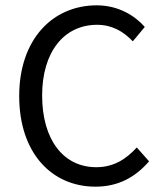

<svg xmlns="http://www.w3.org/2000/svg" viewBox="-20 -688 611 720"><path d="M338 12C423 12 487 -23 539 -83L493 -135C451 -89 404 -61 341 -61C217 -61 138 -165 138 -330C138 -493 220 -595 344 -595C400 -595 443 -570 478 -533L523 -587C485 -630 423 -668 343 -668C176 -668 52 -539 52 -328C52 -114 174 12 338 12Z"/></svg>

Font: Giro Sans Regular
Style: Regular
Weight: 400
Designer: Paul D. Hunt
Foundry: Adobe Systems Incorporated
Version: Version 1.000;PS 1.0;hotconv 1.0.88;makeotf.lib2.5.647800